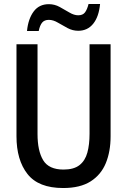

<svg xmlns="http://www.w3.org/2000/svg" viewBox="-20 -937 640 967"><path d="M298 10Q174 10 118.5 -60.5Q63 -131 63 -251V-714H169V-262Q169 -177 197.5 -130Q226 -83 300 -83Q352 -83 380.5 -105.5Q409 -128 420 -168.5Q431 -209 431 -263V-714H537V-250Q537 -174 513 -115.5Q489 -57 436.5 -23.5Q384 10 298 10ZM116 -781Q122 -842 149.5 -879Q177 -916 226 -916Q255 -916 280.5 -902Q306 -888 329.5 -874Q353 -860 374 -860Q397 -860 408 -874.5Q419 -889 426 -917H484Q478 -853 449.5 -817.5Q421 -782 374 -782Q346 -782 320.5 -795.5Q295 -809 271.5 -823Q248 -837 226 -837Q204 -837 192.5 -823.5Q181 -810 175 -781Z"/></svg>

Font: Noto Sans Mono Medium
Style: Regular
Weight: 500
Designer: Monotype Design Team
Foundry: Monotype Imaging Inc.
Version: Version 2.014